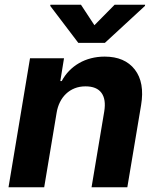

<svg xmlns="http://www.w3.org/2000/svg" viewBox="-20 -792 662 812"><path d="M106.9 -545.5H250.7L235.1 -449.2H241.1Q253.9 -473.4 272.5 -492.5Q291.2 -511.7 314.3 -525Q337.4 -538.4 364.9 -545.5Q392.4 -552.6 422.6 -552.6Q507.5 -552.6 550.1 -497.9Q592.7 -442.8 576.7 -347.3L518.5 0H367.2L420.8 -320.3Q429.3 -371.8 409.1 -399.3Q388.8 -426.8 341.6 -426.8Q316.4 -426.8 295.6 -418.5Q274.9 -410.2 259.2 -395.2Q243.6 -380.3 233.5 -359.9Q223.4 -339.5 219.5 -315.3L166.9 0H16ZM192.5 -767 193.2 -772H322.4L379.3 -685.4L464.8 -772H593.8L593 -767L423.7 -610.8H311.1Z"/></svg>

Font: Inter P
Style: Bold Italic
Weight: 700
Italic angle: 9.39999°
Designer: Rasmus Andersson
Foundry: rsms
Version: Version 3.018;git-588b23468